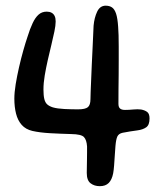

<svg xmlns="http://www.w3.org/2000/svg" viewBox="-20 -631 558 676"><path d="M331.5 24.5Q312 24.5 298.8 14.2Q285.5 4 285.5 -22Q285.5 -30 285.8 -42Q286 -54 286.2 -67Q286.5 -80 286.5 -92.5Q286.5 -105 286.5 -115.5Q285 -138.5 275.5 -148.5Q266 -158.5 230.5 -159Q193 -160 156.8 -162Q120.5 -164 94 -170Q70.5 -175.5 56.5 -191.2Q42.5 -207 36.5 -230.8Q30.5 -254.5 30.5 -283.5Q30.5 -305.5 35.2 -334.5Q40 -363.5 47 -394.2Q54 -425 62 -453.2Q70 -481.5 77 -502Q85.5 -529.5 94.8 -549.2Q104 -569 115.8 -579.5Q127.5 -590 144.5 -590Q154.5 -590 161.5 -586.2Q168.5 -582.5 172.2 -575Q176 -567.5 176 -555.5Q176 -541.5 171.5 -520Q167 -498.5 160.8 -472.8Q154.5 -447 148.2 -419.5Q142 -392 137.5 -365.5Q133 -339 133 -315.5Q133 -295 136 -282.5Q139 -270 146.2 -263.5Q153.5 -257 166 -253Q181.5 -248.5 206.5 -247.2Q231.5 -246 254.5 -246Q280.5 -246 289.5 -253.8Q298.5 -261.5 298.5 -282Q298.5 -290 299.2 -308.2Q300 -326.5 301 -351.5Q302 -376.5 303.2 -404.2Q304.5 -432 305.8 -458.8Q307 -485.5 308 -507Q309 -528.5 309.5 -540.5Q312 -568.5 322 -589.8Q332 -611 352 -611Q365.5 -611 374.5 -604.8Q383.5 -598.5 388.8 -582.5Q394 -566.5 396 -536.5Q397 -525 397.5 -507Q398 -489 398 -467Q398 -445 398 -419.8Q398 -394.5 397.8 -368.2Q397.5 -342 397.2 -315.8Q397 -289.5 397 -265.5Q397 -253.5 402.8 -248.8Q408.5 -244 420 -244Q434.5 -244 449.2 -245.5Q464 -247 476.5 -245.5Q490 -243 498.2 -236.8Q506.5 -230.5 506.5 -214Q506.5 -191 494.8 -182.8Q483 -174.5 464 -172Q452.5 -170.5 437.8 -168.2Q423 -166 411.5 -163.5Q398 -160.5 393.2 -150.5Q388.5 -140.5 386.5 -117Q385.5 -102.5 384.2 -84.5Q383 -66.5 381.8 -49.2Q380.5 -32 378.5 -21Q374 2 362.8 13.2Q351.5 24.5 331.5 24.5Z"/></svg>

Font: Gluten
Style: Regular
Weight: 400
Designer: Tyler Finck
Foundry: Etcetera Type Company
Version: Version 1.300